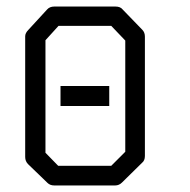

<svg xmlns="http://www.w3.org/2000/svg" viewBox="-20 -617 580 587"><path d="M119 -494V-150L158 -110H320L363 -153V-493L320 -538H159ZM67 -526 124 -588Q132 -597 146 -597H333Q348 -597 355 -588L415 -526Q423 -518 423 -505V-140Q423 -126 414 -119L353 -59Q344 -50 332 -50H146Q133 -50 125 -58L66 -115Q57 -124 57 -137V-506Q57 -516 67 -526ZM165 -354H314V-293H165Z"/></svg>

Font: ibm3270
Style: Regular
Weight: 400
Monospace: yes
Version: Version 2.0.3